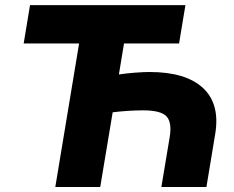

<svg xmlns="http://www.w3.org/2000/svg" viewBox="-20 -748 935 768"><path d="M74.7 -574.2 100.1 -727.5H721.7L696.3 -574.2H476.1L455.6 -450.2Q484.4 -454.6 519.5 -457.3Q554.7 -460 578.1 -460Q723.1 -460 792 -396Q860.8 -332 840.8 -211.9L805.7 0H625.5L658.7 -199.2Q668.5 -258.8 645.8 -282.7Q623 -306.6 552.7 -306.6Q523.4 -306.6 490.2 -304.4Q457 -302.2 430.7 -298.8L380.9 0H201.2L296.4 -574.2Z"/></svg>

Font: Inter Display Extra Bold
Style: Italic
Weight: 800
Italic angle: -9.39999°
Designer: Rasmus Andersson
Foundry: rsms
Version: Version 4.000;git-4fc901f